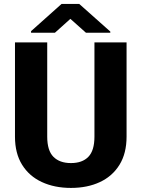

<svg xmlns="http://www.w3.org/2000/svg" viewBox="-20 -921 702 951"><path d="M447.8 -710.9H606.9V-244.1Q606.9 -161.6 572 -105Q537.1 -48.3 475.1 -19.3Q413.1 9.8 331.5 9.8Q250 9.8 187.3 -19.3Q124.5 -48.3 89.4 -105Q54.2 -161.6 54.2 -244.1V-710.9H213.9V-244.1Q213.9 -175.3 244.6 -144.3Q275.4 -113.3 331.5 -113.3Q387.7 -113.3 417.7 -144.3Q447.8 -175.3 447.8 -244.1ZM372.6 -901.4 526.4 -764.6V-758.8H405.8L328.6 -827.6L252 -758.8H133.8V-766.6L284.7 -901.4Z"/></svg>

Font: Vazirmatn UI ExtraBold
Style: Regular
Weight: 800
Designer: Saber Rastikerdar
Foundry: Saber Rastikerdar
Version: Version 33.003